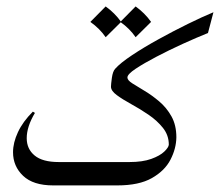

<svg xmlns="http://www.w3.org/2000/svg" viewBox="-20 -562 667 582"><path d="M293 0H141.1Q80.6 0 50 -29.1Q19.5 -58.1 19.5 -100.6Q19.5 -129.4 34.4 -161.4Q49.3 -193.4 79.6 -223.6L85.9 -219.7Q61 -178.2 61 -143.1Q61 -110.4 85 -90.6Q108.9 -70.8 158.2 -70.8H293Q301.8 -70.8 305.7 -60.1Q309.6 -49.3 309.6 -37.6Q309.6 -24.9 306.2 -12.5Q302.7 0 293 0ZM627 -524.9 610.4 -461.9Q576.2 -448.2 534.4 -429.2Q492.7 -410.2 454.3 -390.1Q416 -370.1 391.1 -353.5Q366.2 -336.9 366.2 -327.1Q366.2 -318.8 381.1 -309.3Q396 -299.8 418.2 -286.6Q440.4 -273.4 462.6 -254.6Q484.9 -235.8 499.8 -209.2Q514.6 -182.6 514.6 -146Q514.2 -111.8 496.8 -78.1Q479.5 -44.4 440.4 -22.2Q401.4 0 335.9 0H290.5Q271.5 0 271.5 -35.6Q271.5 -70.8 290.5 -70.8H372.6Q412.1 -70.8 438.5 -80.3Q464.8 -89.8 478 -102.5Q491.2 -115.2 491.7 -123.5Q491.7 -151.9 474.1 -174.1Q456.5 -196.3 430.4 -214.1Q404.3 -231.9 377.9 -246.3Q351.6 -260.7 334 -273.7Q316.4 -286.6 316.4 -299.3Q316.4 -306.2 319.1 -325.9Q321.8 -345.7 329.1 -353.5Q344.7 -371.1 380.4 -394.8Q416 -418.5 460.7 -443.1Q505.4 -467.8 549.6 -489.5Q593.8 -511.2 627 -524.9ZM300.3 -542.5Q328.1 -522.5 347.2 -495.6L300.3 -449.2Q282.7 -475.1 253.9 -495.6ZM391.1 -542.5Q418.9 -522.5 438 -495.6L391.1 -449.2Q373.5 -475.1 344.7 -495.6Z"/></svg>

Font: Lateef Light
Style: Regular
Weight: 300
Designer: SIL International
Foundry: SIL International
Version: Version 4.200